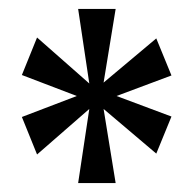

<svg xmlns="http://www.w3.org/2000/svg" viewBox="-20 -780 431 430"><path d="M155 -370H239L212 -536L330 -436L364 -519L241 -565L364 -611L330 -694L212 -595L239 -760H155L180 -593L63 -696L29 -612L152 -565L29 -518L63 -434L180 -536Z"/></svg>

Font: Noto Serif Lao ExtraCondensed SemiBold
Style: Regular
Weight: 600
Width: 2
Designer: Monotype Design Team
Foundry: Monotype Imaging Inc.
Version: Version 2.003